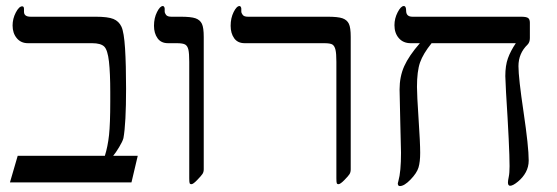

<svg xmlns="http://www.w3.org/2000/svg" viewBox="-20 -609 1861 641"><path d="M418.9 0H13.2L39.1 -88.9H330.1Q339.8 -119.6 344 -158Q348.1 -196.3 348.1 -269V-302.2Q348.1 -364.3 343.8 -403.3Q339.4 -442.4 327.9 -453.6Q316.4 -464.8 287.1 -464.8H73.2Q49.8 -464.8 35.9 -481.7Q22 -498.5 22 -523.9Q22 -546.4 32.7 -567.1Q43.5 -587.9 54.2 -587.9Q60.1 -587.9 60.1 -579.1V-569.8Q60.1 -553.2 82 -553.2H298.8Q340.3 -553.2 358.6 -545.7Q377 -538.1 385.5 -519.8Q394 -501.5 397.5 -447.3Q400.9 -393.1 400.9 -313Q400.9 -196.3 392.1 -147.9Q389.2 -136.7 377.7 -117.7Q366.2 -98.6 357.9 -88.9H439.9Z M660.2 -43.9Q660.2 -34.7 656 -28.3Q651.9 -22 638.4 -8.1Q625 5.9 619.1 5.9Q614.3 5.9 613 2.2Q611.8 -1.5 611.8 -14.2V-402.8Q611.8 -431.2 608.9 -443.4Q606 -455.6 598.4 -460.2Q590.8 -464.8 569.8 -464.8H541Q517.6 -464.8 505.9 -481.4Q494.1 -498 494.1 -522.9Q494.1 -548.8 504.2 -568.8Q514.2 -588.9 523.9 -588.9Q526.4 -588.9 528.1 -585.9Q529.8 -583 529.8 -580.1V-570.8Q529.8 -565.4 534.4 -559.3Q539.1 -553.2 551.8 -553.2H582Q617.7 -553.2 632.8 -547.9Q647.9 -542.5 654.1 -529.5Q660.2 -516.6 660.2 -485.8Z M1150.9 -43.9Q1150.9 -34.2 1147 -27.8Q1143.1 -21.5 1129.6 -7.8Q1116.2 5.9 1109.9 5.9Q1105.5 5.9 1104.2 2.2Q1103 -1.5 1103 -14.2V-402.8Q1103 -430.2 1100.1 -442.6Q1097.2 -455.1 1090.3 -460Q1083.5 -464.8 1062 -464.8H796.9Q773.4 -464.8 761.7 -481.4Q750 -498 750 -522.9Q750 -548.8 760 -568.8Q770 -588.9 779.8 -588.9Q782.2 -588.9 783.9 -585.9Q785.6 -583 785.6 -580.1V-570.8Q785.6 -565.4 790.3 -559.3Q794.9 -553.2 807.6 -553.2H1072.8Q1108.4 -553.2 1123.5 -547.9Q1138.7 -542.5 1144.8 -529.5Q1150.9 -516.6 1150.9 -485.8Z M1749 -481.9Q1749 -467.8 1741.2 -460Q1710.9 -430.7 1710.9 -388.2Q1710.9 -349.1 1728 -234.4Q1745.1 -119.1 1745.1 -73.2Q1745.1 -52.2 1735.6 -34.4Q1726.1 -16.6 1709.2 -2.7Q1692.4 11.2 1683.1 11.2Q1675.8 11.2 1675.8 0Q1675.8 -5.9 1678.5 -18.6Q1681.2 -31.2 1681.2 -54.2Q1681.2 -114.7 1669.4 -300.8L1667 -355Q1667 -390.1 1675.8 -414.6Q1684.6 -439 1702.1 -464.8H1420.9Q1392.6 -429.7 1382.3 -400.4Q1372.1 -371.1 1372.1 -318.8Q1372.1 -292 1377.4 -212.4Q1382.8 -132.3 1382.8 -99.1Q1382.8 -68.4 1377.2 -49.8Q1371.6 -31.2 1350.6 -9.5Q1329.6 12.2 1314.9 12.2Q1308.1 12.2 1308.1 2.9L1310.1 -4.9Q1318.8 -35.6 1318.8 -99.1L1316.4 -199.2L1314 -310.1Q1314 -353.5 1329.6 -388.2Q1345.2 -422.9 1381.8 -464.8H1351.1Q1326.2 -464.8 1311.5 -481.7Q1296.9 -498.5 1296.9 -524.9Q1296.9 -547.4 1307.6 -568.1Q1318.4 -588.9 1328.1 -588.9Q1335.9 -588.9 1335.9 -573.2Q1335.9 -553.2 1356.9 -553.2H1719.2Q1737.3 -553.2 1743.2 -548.8Q1749 -544.4 1749 -533.2Z"/></svg>

Font: Tinos
Style: Regular
Weight: 400
Designer: Steve Matteson
Foundry: Monotype Imaging Inc.
Version: Version 1.23